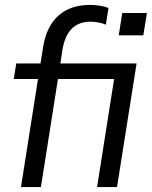

<svg xmlns="http://www.w3.org/2000/svg" viewBox="-20 -760 617 780"><path d="M65.2 0 134.4 -439.1H35.8L46.1 -502.3H166.4L141.2 -481.5L155.8 -572.5Q169.7 -654.4 218.1 -697.2Q266.6 -740 345.9 -740Q365.3 -740 386.6 -736.7Q407.9 -733.5 420.7 -727.1L410 -659.8Q399.1 -664.8 382.1 -668.3Q365.1 -671.9 347.1 -671.9Q300.7 -671.9 272 -643.8Q243.4 -615.7 233.8 -558.3L222.7 -484.6L212.5 -502.3H534.9L455.4 0H374.4L443.6 -439.1H215.4L146.2 0ZM462.4 -616.4 476.6 -707.2H576.9L562.2 -616.4Z"/></svg>

Font: Mulish ExtraLight
Style: Italic
Weight: 200
Italic angle: -9°
Designer: Vernon Adams
Foundry: Vernon Adams
Version: Version 3.603